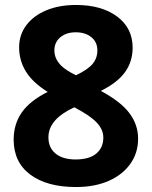

<svg xmlns="http://www.w3.org/2000/svg" viewBox="-20 -743 612 773"><path d="M286 10Q169 10 102 -40Q35 -90 35 -181Q35 -243 67.5 -290Q100 -337 172 -373Q111 -411 84 -455.5Q57 -500 57 -552Q57 -603 86 -641.5Q115 -680 166.5 -701.5Q218 -723 286 -723Q389 -723 451.5 -676.5Q514 -630 514 -551Q514 -496 484 -453.5Q454 -411 386 -377Q466 -334 501 -287.5Q536 -241 536 -185Q536 -127 504.5 -83Q473 -39 417 -14.5Q361 10 286 10ZM284 -101Q340 -101 368 -125Q396 -149 396 -189Q396 -222 368.5 -250.5Q341 -279 279 -311Q227 -287 201 -257Q175 -227 175 -190Q175 -148 204 -124.5Q233 -101 284 -101ZM286 -440Q334 -463 353 -486Q372 -509 372 -540Q372 -574 347.5 -593.5Q323 -613 285 -613Q247 -613 223 -593Q199 -573 199 -540Q199 -524 205 -509.5Q211 -495 224 -481Q243 -461 286 -440Z"/></svg>

Font: Noto Naskh Arabic
Style: Bold
Weight: 700
Designer: Monotype Design Team, David Williams, Mohamad Dakak and Nizar Qandah
Foundry: Monotype Imaging Inc.
Version: Version 2.016